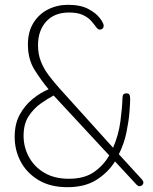

<svg xmlns="http://www.w3.org/2000/svg" viewBox="-20 -768 635 798"><path d="M260 10Q190 10 141 -19Q92 -48 66.5 -95.5Q41 -143 41 -199Q41 -253 62 -291.5Q83 -330 115.5 -356.5Q148 -383 182 -397Q151 -434 123.5 -478Q96 -522 96 -583Q96 -636 119 -673Q142 -710 180 -729Q218 -748 263 -748Q315 -748 347.5 -730.5Q380 -713 395.5 -692Q411 -671 411 -661Q411 -654 406.5 -649.5Q402 -645 394 -645Q387 -645 379.5 -655.5Q372 -666 359.5 -680.5Q347 -695 325 -705.5Q303 -716 267 -716Q206 -716 172 -678.5Q138 -641 138 -580Q138 -543 150 -512.5Q162 -482 182.5 -455Q203 -428 227 -401L450 -154Q473 -207 480.5 -264Q488 -321 489 -359Q489 -371 493 -375.5Q497 -380 506 -380Q514 -380 517.5 -375Q521 -370 521 -357Q521 -339 518 -301.5Q515 -264 505.5 -217.5Q496 -171 474 -127L571 -21Q573 -18 574.5 -15Q576 -12 576 -10Q576 -3 571 1.5Q566 6 560 6Q557 6 554 4.5Q551 3 548 0L458 -97Q429 -51 381 -20.5Q333 10 260 10ZM266 -25Q330 -25 370 -52.5Q410 -80 434 -122L203 -371Q178 -358 149 -337.5Q120 -317 99 -285Q78 -253 78 -203Q78 -157 100 -116Q122 -75 164 -50Q206 -25 266 -25Z"/></svg>

Font: Dosis ExtraLight ExtraLight
Style: Regular
Weight: 250
Version: Version 3.001; ttfautohint (v1.8.2)